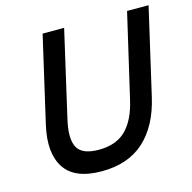

<svg xmlns="http://www.w3.org/2000/svg" viewBox="-103 -793 906 905"><g transform="rotate(-15 350.0 -340.5)"><path d="M285.2 9.3Q153.3 9.3 104.7 -65.2Q56.2 -139.6 85.9 -270L182.6 -689.9H287.6L191.9 -272.9Q169.9 -180.2 192.9 -136.2Q215.8 -92.3 297.9 -92.3Q383.3 -92.3 431.2 -140.4Q479 -188.5 500 -282.2L594.7 -689.9H699.7L602.1 -266.6Q571.3 -133.3 492.7 -62Q414.1 9.3 285.2 9.3Z"/></g></svg>

Font: HK Grotesk SmBold Legacy Italic
Style: Regular
Weight: 600
Italic angle: -13°
Designer: Alfredo Marco Pradil
Foundry: Hanken Design Co.
Version: Version 2.022;PS 002.022;hotconv 1.0.88;makeotf.lib2.5.64775